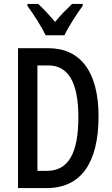

<svg xmlns="http://www.w3.org/2000/svg" viewBox="-20 -960 571 980"><path d="M213 -780H309C330 -825 372 -889 402 -930V-940H348C316 -909 294 -888 261 -848C232 -883 199 -918 175 -940H120V-930C153 -885 193 -822 213 -780ZM483 -366C483 -593 391 -714 227 -714H72V0H218C392 0 483 -127 483 -366ZM380 -362C380 -180 330 -88 220 -88H171V-626H227C328 -626 380 -540 380 -362Z"/></svg>

Font: Noto Sans Sinhala UI ExtraCondensed Medium
Style: Regular
Weight: 500
Width: 2
Designer: Jelle Bosma - Monotype Design Team
Foundry: Monotype Imaging Inc.
Version: Version 2.006